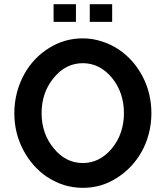

<svg xmlns="http://www.w3.org/2000/svg" viewBox="-20 -902 796 922"><path d="M411.1 -881.8C411.1 -843.8 411.1 -815.4 411.1 -796.9C459 -796.9 495.1 -796.9 518.6 -796.9C518.6 -835 518.6 -863.3 518.6 -881.8ZM237.3 -881.8C237.3 -843.8 237.3 -815.4 237.3 -796.9C285.2 -796.9 321.3 -796.9 344.7 -796.9C344.7 -835 344.7 -863.3 344.7 -881.8ZM707 -358.4C707 -422.9 692.4 -482.4 664.1 -536.1C635.7 -589.8 597.7 -631.8 550.8 -664.1C525.4 -680.7 498 -694.3 468.8 -703.1C439.5 -712.9 409.2 -717.8 377.9 -717.8C318.4 -717.8 264.6 -702.1 214.8 -670.9C165 -639.6 126 -598.6 97.7 -547.9C66.4 -492.2 48.8 -427.7 48.8 -358.4C48.8 -293.9 63.5 -235.4 91.8 -181.6C120.1 -127.9 158.2 -85 204.1 -53.7C229.5 -37.1 256.8 -23.4 286.1 -13.7C315.4 -4.9 345.7 0 377.9 0C437.5 0 491.2 -15.6 540 -46.9C589.8 -78.1 628.9 -119.1 658.2 -169.9C689.5 -224.6 707 -289.1 707 -358.4ZM377.9 -598.6C431.6 -598.6 478.5 -575.2 517.6 -528.3C555.7 -481.4 575.2 -424.8 575.2 -358.4C575.2 -293 555.7 -236.3 517.6 -189.5C478.5 -142.6 431.6 -119.1 377.9 -119.1C323.2 -119.1 276.4 -142.6 238.3 -189.5C199.2 -236.3 179.7 -293 179.7 -358.4C179.7 -424.8 199.2 -481.4 238.3 -528.3C276.4 -575.2 323.2 -598.6 377.9 -598.6Z"/></svg>

Font: DropForged
Style: Regular
Weight: 400
Designer: Antoine
Version: Version 1.0